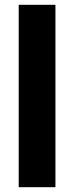

<svg xmlns="http://www.w3.org/2000/svg" viewBox="-20 -780 309 800"><path d="M211 0V-760H58V0Z"/></svg>

Font: Noto Sans Khmer Condensed ExtraBold
Style: Regular
Weight: 800
Width: 3
Designer: Danh Hong and the Monotype Design Team
Foundry: Monotype Imaging Inc.
Version: Version 2.004